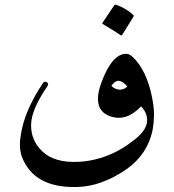

<svg xmlns="http://www.w3.org/2000/svg" viewBox="-20 -618 727 803"><path d="M508 -393Q526 -393 550 -364Q602 -302 620 -188Q629 -132 618 -73Q597 27 510 89Q406 161 305 164Q121 170 71 36Q58 -2 67 -53Q75 -107 99 -161.5Q123 -216 160 -271Q165 -278 171 -276Q178 -274 180 -270Q183 -265 178 -257Q111 -160 110 -96Q109 -30 158 16Q208 63 306 59Q369 56 428.5 33Q488 10 543 -34Q592 -73 595 -109Q598 -145 570 -173Q509 -109 443 -131Q361 -158 405 -275Q449 -393 508 -393ZM513 -256Q492 -280 475 -280Q460 -280 446 -259Q459 -245 479 -243Q497 -242 513 -256ZM458 -596Q460 -599 466 -598Q506 -584 537 -556Q541 -552 538 -548L491 -472Q488 -467 481 -473Q477 -476 460 -487Q443 -498 411 -517Q406 -520 409 -523Z"/></svg>

Font: Amiri
Style: Regular
Weight: 400
Designer: Khaled Hosny
Version: Version 0.114